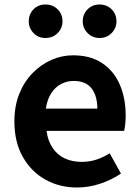

<svg xmlns="http://www.w3.org/2000/svg" viewBox="-20 -820 621 854"><path d="M323 14Q245 14 182 -21Q119 -56 81.5 -122Q44 -188 44 -280Q44 -348 65.5 -402Q87 -456 124.5 -494.5Q162 -533 208.5 -553.5Q255 -574 305 -574Q382 -574 434 -539.5Q486 -505 512.5 -444.5Q539 -384 539 -306Q539 -286 537 -267.5Q535 -249 532 -238H187Q193 -193 214 -162Q235 -131 268 -115.5Q301 -100 343 -100Q377 -100 407 -109.5Q437 -119 468 -138L518 -48Q477 -20 426 -3Q375 14 323 14ZM184 -337H413Q413 -393 387.5 -426.5Q362 -460 307 -460Q278 -460 252 -446.5Q226 -433 208 -405.5Q190 -378 184 -337ZM182 -651Q150 -651 129 -673Q108 -695 108 -725Q108 -757 129 -778.5Q150 -800 182 -800Q215 -800 236.5 -778.5Q258 -757 258 -725Q258 -695 236.5 -673Q215 -651 182 -651ZM423 -651Q391 -651 369.5 -673Q348 -695 348 -725Q348 -757 369.5 -778.5Q391 -800 423 -800Q455 -800 476.5 -778.5Q498 -757 498 -725Q498 -695 476.5 -673Q455 -651 423 -651Z"/></svg>

Font: Noto Sans SC Thin
Style: Bold
Weight: 700
Version: Version 2.004-H2;hotconv 1.0.118;makeotfexe 2.5.65603